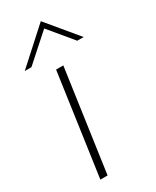

<svg xmlns="http://www.w3.org/2000/svg" viewBox="-183 -754 655 806"><g transform="rotate(-30 144.5 -350.5)"><path d="M50.5 0H85.5L155.5 -493H120.5ZM3.5 -553.5H36L163.5 -667.5L258 -553.5H289L166.5 -701Z"/></g></svg>

Font: HK Grotesk ExtraLight
Style: Italic
Weight: 200
Italic angle: -16°
Designer: Alfredo Marco Pradil
Foundry: Hanken Design Co.
Version: Version 3.001;FEAKit 1.0